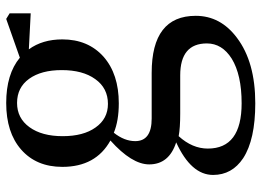

<svg xmlns="http://www.w3.org/2000/svg" viewBox="-132 -449 843 619"><g transform="rotate(-90 289.5 -139.5)"><path d="M344 -254Q373 -294 373 -362Q373 -428 345 -467Q317 -506 267 -506Q218 -506 189 -466Q160 -426 160 -359Q160 -292 188 -253Q216 -213 264 -213Q315 -213 344 -254ZM233 20Q186 20 160 15Q120 59 120 109Q120 218 266 218Q358 218 410 186Q459 155 459 106Q459 20 356 20ZM556 -462 440 -468Q472 -424 472 -360Q472 -277 416 -227Q360 -178 266 -178Q210 -178 171 -194Q144 -160 144 -125Q144 -72 217 -72H364Q548 -72 548 70Q548 150 477 203Q399 262 266 262Q149 262 89 223Q35 187 35 126Q35 55 140 7Q69 -16 69 -80Q69 -136 146 -205Q61 -252 61 -360Q61 -444 117 -493Q172 -541 267 -541Q360 -541 413 -497L538 -541L556 -530Z"/></g></svg>

Font: `n[OS CN SemiBold
Style: <[WOS[P|ûg*[NI>           
Weight: 600
Designer: Ryoko NISHIZUKA ¬âXZm¬º[P (kana & ideographs); Frank Grie√ühammer (Latin, Greek & Cyrillic); Wenlong ZHANG _ e¬á¬ü¬ô (b
Foundry: Adobe Systems Incorporated
Version: Version 1.00 April 7, 2017, initial release